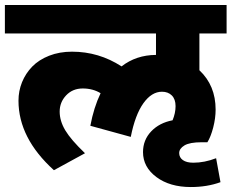

<svg xmlns="http://www.w3.org/2000/svg" viewBox="-35 -674 938 778"><path d="M738.1 83.9Q653.2 83.9 598.8 43.5Q544.5 3 544.5 -57.6Q544.5 -106.7 577.6 -141.6Q610.7 -176.4 664.3 -186.6Q676.4 -215.9 676.4 -243.9Q676.4 -272 661.3 -287.2Q646.1 -302.3 621.3 -302.3Q579.4 -302.3 546 -255.6Q512.6 -208.8 494.9 -119.3L331.1 -164.3Q344.8 -238.1 372.6 -296.3Q341.3 -315.5 300.3 -315.5Q259.4 -315.5 233.1 -287.7Q206.8 -259.9 206.8 -221.9Q206.8 -184 229.5 -145.9Q252.3 -107.7 309.4 -53.1L183.5 15.7Q39.9 -114.3 39.9 -265.9Q39.9 -305.4 54.3 -341Q68.8 -376.6 95.6 -404.2Q122.3 -431.7 164.1 -448.2Q205.8 -464.6 256.8 -464.6Q365.5 -464.6 457.5 -405Q516.7 -451 597.1 -451.5V-538.4H-15.2V-653.7H883.2V-538.4H773V-389.3Q838.7 -327.6 838.7 -230Q838.7 -195.1 828.9 -157.2Q819 -119.3 805.4 -97.6H782.6Q733.6 -97.6 712.3 -84.7Q691.1 -71.8 691.1 -53.8Q691.1 -35.9 706 -25.3Q720.9 -14.7 748.2 -14.7Q793.7 -14.7 840.7 -32.9L858.4 64.2Q804.3 83.9 738.1 83.9Z"/></svg>

Font: Khula ExtraBold
Style: Regular
Weight: 800
Designer: Erin McLaughlin, Steve Matteson
Version: Version 1.002;PS 1.0;hotconv 1.0.72;makeotf.lib2.5.5900; ttf